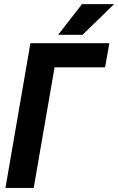

<svg xmlns="http://www.w3.org/2000/svg" viewBox="-20 -923 581 943"><path d="M517.1 -710.9 496.1 -592.3H248L145.5 0H6.8L129.4 -710.9ZM265.6 -752 382.8 -902.8H540.5L385.3 -752Z"/></svg>

Font: Roboto Condensed
Style: Bold Italic
Weight: 700
Italic angle: -12°
Designer: Christian Robertson
Foundry: Google
Version: Version 3.0